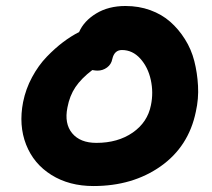

<svg xmlns="http://www.w3.org/2000/svg" viewBox="-20 -645 709 641"><path d="M292 -23.9Q210.9 -23.9 151.6 -61Q92.3 -98.1 67.1 -162.4Q42 -226.6 57.1 -304.2Q65.9 -348.1 87.2 -387.5Q108.4 -426.8 136.2 -455.6Q164.1 -484.4 190.7 -504.4Q217.3 -524.4 244.1 -538.1Q260.3 -575.2 301.3 -600.1Q342.3 -625 398.9 -625Q443.4 -625 481.7 -611.1Q520 -597.2 548.1 -572.5Q576.2 -547.9 597.4 -514.2Q618.7 -480.5 628.7 -441.2Q638.7 -401.9 641.1 -358.6Q643.6 -315.4 633.8 -272Q609.9 -155.8 516.4 -89.8Q422.9 -23.9 292 -23.9ZM205.1 -286.1Q194.3 -232.4 220.9 -200.2Q247.6 -168 301.8 -168Q373.5 -168 423.1 -202.4Q472.7 -236.8 483.9 -293.9Q492.7 -335.9 483.4 -378.4Q474.1 -420.9 448.2 -449.5Q422.4 -478 387.2 -478Q361.8 -478 355 -448.2Q351.6 -430.2 337.4 -419.7Q323.2 -409.2 305.2 -409.2Q299.8 -409.2 288.1 -411.1Q251.5 -383.3 231.9 -354.2Q212.4 -325.2 205.1 -286.1Z"/></svg>

Font: Shantell Sans Irregular Bouncy
Style: Bold Italic
Weight: 700
Italic angle: -11.31°
Designer: Stephen Nixon, Anya Danilova, Shantell Martin
Foundry: Arrow Type
Version: Version 1.006;[9816181b4]